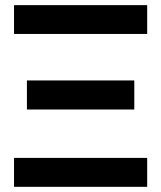

<svg xmlns="http://www.w3.org/2000/svg" viewBox="-20 -722 623 742"><path d="M84 -411.1H499V-298.8H84ZM34.2 -702.1H548.8V-590.8H34.2ZM34.2 -111.8H548.8V0H34.2Z"/></svg>

Font: LT Superior
Style: Bold
Weight: 400
Designer: Daniel Lyons
Foundry: LyonsType
Version: Version 1.000